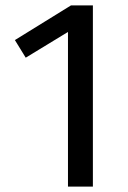

<svg xmlns="http://www.w3.org/2000/svg" viewBox="-20 -689 473 709"><path d="M323 0H231V-571L75 -476L35 -541L242 -669H323Z"/></svg>

Font: Wolseley Sans
Style: Regular
Weight: 400
Designer: Carrois Corporate & Edenspiekermann AG
Foundry: Carrois Corporate GbR & Edenspiekermann AG
Version: Version 4.202